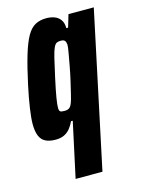

<svg xmlns="http://www.w3.org/2000/svg" viewBox="-110 -582 619 843"><g transform="rotate(-15 199.5 -160.5)"><path d="M127 197 181 -53H173Q165 -35 153.5 -21Q142 -7 126 0.5Q110 8 88 8Q60 8 42 -1Q24 -10 15.5 -30.5Q7 -51 7 -84Q7 -110 13.5 -154.5Q20 -199 32 -255Q49 -334 64.5 -385.5Q80 -437 96.5 -466Q113 -495 134.5 -506.5Q156 -518 185 -518Q204 -518 221 -512Q238 -506 248.5 -491.5Q259 -477 259 -453H267L284 -510H399L249 197ZM158 -104Q166 -104 172.5 -106Q179 -108 184 -114Q189 -120 193 -131Q197 -141 203 -166Q209 -191 216.5 -223Q224 -255 230 -288Q236 -321 240.5 -346Q245 -371 245 -382Q244 -394 239 -400Q234 -406 221 -406Q209 -406 202 -402.5Q195 -399 188.5 -385.5Q182 -372 174.5 -341Q167 -310 155 -255Q143 -200 138 -169.5Q133 -139 133 -124Q133 -115 135.5 -110.5Q138 -106 144 -105Q150 -104 158 -104Z"/></g></svg>

Font: Saira ExtraCondensed ExtraBold
Style: Italic
Weight: 800
Width: 2
Italic angle: -12°
Designer: Hector Gatti with collaboration of the Omnibus-Type team
Foundry: Omnibus-Type
Version: Version 1.101